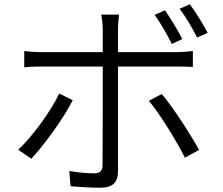

<svg xmlns="http://www.w3.org/2000/svg" viewBox="-20 -835 1040 895"><path d="M749 -787 701 -766C728 -728 761 -671 781 -630L830 -653C809 -694 774 -751 749 -787ZM865 -815 817 -794C846 -757 877 -703 899 -660L948 -682C929 -719 892 -779 865 -815ZM319 -368 256 -399C218 -318 131 -198 65 -137L126 -95C183 -156 277 -283 319 -368ZM734 -397 674 -365C727 -302 803 -177 842 -100L908 -136C868 -209 788 -333 734 -397ZM93 -597V-521C119 -524 146 -525 176 -525H459V-516C459 -469 459 -123 458 -65C458 -39 446 -27 419 -27C393 -27 347 -30 303 -38L309 33C348 37 407 40 448 40C506 40 530 15 530 -37C530 -106 530 -435 530 -516V-525H801C825 -525 853 -524 879 -523V-597C854 -594 823 -592 800 -592H530V-699C530 -720 533 -753 535 -767H452C455 -753 459 -720 459 -699V-592H176C144 -592 121 -594 93 -597Z"/></svg>

Font: Noto Sans CJK HK DemiLight
Style: Regular
Weight: 350
Designer: Ryoko NISHIZUKA 西塚涼子 (kana, bopomofo & ideographs); Paul D. Hunt (Latin, Greek & Cyrillic); Sandoll Communications 산돌커뮤니
Foundry: Adobe
Version: Version 2.004;hotconv 1.0.118;makeotfexe 2.5.65603